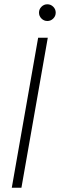

<svg xmlns="http://www.w3.org/2000/svg" viewBox="-20 -876 280 896"><path d="M35 0 158 -700H203L80 0ZM201 -778Q185 -778 173.5 -789.5Q162 -801 162 -817Q162 -833 173.5 -844.5Q185 -856 201 -856Q217 -856 228.5 -844.5Q240 -833 240 -817Q240 -801 228.5 -789.5Q217 -778 201 -778Z"/></svg>

Font: DM Sans 11pt ExtraLight
Style: Italic
Weight: 250
Italic angle: -10°
Version: Version 4.004;gftools[0.9.30]